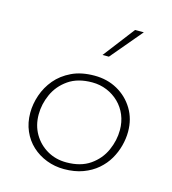

<svg xmlns="http://www.w3.org/2000/svg" viewBox="-97 -697 704 784"><g transform="rotate(15 255.5 -305.0)"><path d="M244 7Q205 7 170 -6.5Q135 -20 108.5 -44.5Q82 -69 67 -103.5Q52 -138 52 -180Q52 -217 65 -255Q78 -293 104 -324Q130 -355 170.5 -374.5Q211 -394 267 -394Q321 -394 364 -370Q407 -346 432.5 -304Q458 -262 458 -208Q458 -179 450 -148.5Q442 -118 426 -90.5Q410 -63 384.5 -41Q359 -19 324 -6Q289 7 244 7ZM246 -22Q307 -22 346.5 -49.5Q386 -77 405 -119.5Q424 -162 424 -206Q424 -240 412 -269Q400 -298 378 -319.5Q356 -341 327 -353Q298 -365 265 -365Q204 -365 164.5 -337.5Q125 -310 106 -268Q87 -226 87 -182Q87 -136 108 -100Q129 -64 165 -43Q201 -22 246 -22ZM415 -617 303 -484H276L378 -617Z"/></g></svg>

Font: Josefin Sans Thin ExtraLight
Style: Italic
Weight: 250
Italic angle: -7°
Version: Version 2.000